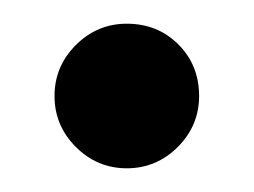

<svg xmlns="http://www.w3.org/2000/svg" viewBox="-20 -351 214 162"><path d="M26 -270Q26 -295 44 -313Q62 -331 87 -331Q113 -331 130.5 -313.5Q148 -296 148 -270Q148 -245 130 -227Q112 -209 87 -209Q62 -209 44 -227Q26 -245 26 -270Z"/></svg>

Font: Piscolabis
Style: Regular
Weight: 400
Designer: Ariel Martín Pérez
Foundry: Tunera Type Foundry
Version: Version 1.000